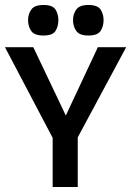

<svg xmlns="http://www.w3.org/2000/svg" viewBox="-41 -753 528 773"><path d="M171 -198 -21 -563H93L224 -288L353 -563H467L271 -198ZM171 0V-211H272V0ZM134 -610Q97 -610 84.5 -628.5Q72 -647 72 -672Q72 -696 85 -714.5Q98 -733 134 -733Q171 -733 182.5 -714.5Q194 -696 194 -672Q194 -647 182.5 -628.5Q171 -610 134 -610ZM315 -610Q279 -610 266 -628.5Q253 -647 253 -672Q253 -696 266 -714.5Q279 -733 315 -733Q352 -733 364 -714.5Q376 -696 376 -672Q376 -647 364 -628.5Q352 -610 315 -610Z"/></svg>

Font: Darker Grotesque
Style: Bold
Weight: 700
Designer: Gabriel Lam
Foundry: TypeRant
Version: Version 1.000;gftools[0.9.28]